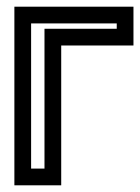

<svg xmlns="http://www.w3.org/2000/svg" viewBox="-20 -529 419 574"><path d="M379 -418V-484V-509H354H48H23V-484V0V25H48H138H163V0V-393H354H379V-418ZM329 -443H138H113V-418V-25H73V-459H329V-443Z"/></svg>

Font: Gamestation DisplayOutline
Style: Regular
Weight: 400
Designer: Jonas Hecksher
Foundry: Jonas Hecksher, Playtypeª, e-types AS
Version: Version 1.003